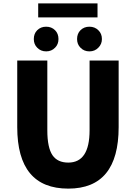

<svg xmlns="http://www.w3.org/2000/svg" viewBox="-20 -1102 803 1136"><path d="M82 -350V-744H260V-331Q260 -228 291 -183Q321 -140 384 -140Q510 -140 510 -331V-744H682V-350Q682 14 384 14Q82 14 82 -350ZM200 -820Q180 -840 180 -871Q180 -903 200 -923Q221 -944 253 -944Q285 -944 306 -923Q326 -903 326 -871Q326 -840 306 -820Q285 -798 253 -798Q221 -798 200 -820ZM206 -1082H557V-999H206ZM456 -820Q436 -840 436 -871Q436 -903 456 -923Q477 -944 509 -944Q541 -944 562 -923Q583 -903 583 -871Q583 -841 562 -820Q541 -798 509 -798Q477 -798 456 -820Z"/></svg>

Font: KaiGen Gothic KR Heavy
Style: Heavy
Weight: 900
Designer: Ryoko NISHIZUKA  (kana & ideographs); Paul D. Hunt (Latin, Greek & Cyrillic); Wenlong ZHANG  (bopomofo); Sandoll Communi
Foundry: Adobe Systems Incorporated
Version: Version 1.002 March 28, 2018